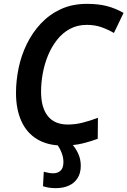

<svg xmlns="http://www.w3.org/2000/svg" viewBox="-20 -745 661 996"><path d="M269 231Q247 231 231 228Q215 225 203 221L207 146Q219 149 231 151.5Q243 154 256 154Q280 154 294.5 140Q309 126 309 96Q309 72 300 48.5Q291 25 274 0H351Q371 21 385 50.5Q399 80 399 115Q399 153 382.5 179Q366 205 337 218Q308 231 269 231ZM306 10Q227 10 172.5 -23Q118 -56 90.5 -117.5Q63 -179 63 -263Q63 -326 76.5 -391.5Q90 -457 119 -516.5Q148 -576 192 -623Q236 -670 295.5 -697.5Q355 -725 431 -725Q490 -725 534.5 -713.5Q579 -702 621 -678L571 -574Q540 -592 506 -604Q472 -616 430 -616Q382 -616 343.5 -595.5Q305 -575 276.5 -539Q248 -503 229.5 -458.5Q211 -414 202 -365Q193 -316 193 -269Q193 -187 228 -143Q263 -99 332 -99Q371 -99 410 -109Q449 -119 488 -134L487 -25Q453 -12 408.5 -1Q364 10 306 10Z"/></svg>

Font: Noto Sans Display SemiBold
Style: Italic
Weight: 600
Italic angle: -12°
Designer: Monotype Design Team
Foundry: Monotype Imaging Inc.
Version: Version 2.003